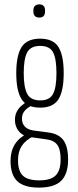

<svg xmlns="http://www.w3.org/2000/svg" viewBox="-20 -663 354 874"><path d="M157 191Q90 191 59 162Q28 133 28 70Q28 26 47 -5Q66 -36 104 -55L135 -44Q97 -26 79.5 0.5Q62 27 62 66Q62 116 84.5 137Q107 158 159 158Q211 158 233.5 135.5Q256 113 256 62Q256 17 240.5 -4Q225 -25 189 -29L118 -39Q85 -43 66.5 -64.5Q48 -86 48 -117Q48 -138 56 -154Q64 -170 78 -182Q92 -194 109 -204L133 -187Q107 -175 93.5 -160Q80 -145 80 -123Q80 -101 93 -87Q106 -73 132 -69L200 -60Q247 -54 268.5 -25Q290 4 290 63Q290 129 258.5 160Q227 191 157 191ZM163 -173Q103 -173 78.5 -211Q54 -249 54 -330Q54 -411 78.5 -449Q103 -487 163 -487Q222 -487 246 -449Q270 -411 270 -330Q270 -249 246 -211Q222 -173 163 -173ZM163 -206Q206 -206 221.5 -235.5Q237 -265 237 -330Q237 -396 221.5 -425Q206 -454 163 -454Q120 -454 104 -425Q88 -396 88 -330Q88 -265 104 -235.5Q120 -206 163 -206ZM159 -583Q146 -583 139 -590Q132 -597 132 -610V-617Q132 -629 139 -636Q146 -643 159 -643Q172 -643 178.5 -636Q185 -629 185 -617V-610Q185 -597 178.5 -590Q172 -583 159 -583Z"/></svg>

Font: Sofia Sans Extra Condensed ExtraLight
Style: Regular
Weight: 250
Designer: Botio Nikoltchev, Ani Petrova
Foundry: lettersoup
Version: Version 4.101